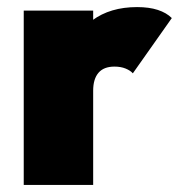

<svg xmlns="http://www.w3.org/2000/svg" viewBox="-20 -522 505 542"><path d="M47 0V-492H243V0ZM243 -266 152 -347Q190 -427 240.5 -464.5Q291 -502 367 -502Q401 -502 425.5 -494Q450 -486 465 -471L355 -315Q348 -323 334.5 -328.5Q321 -334 303 -334Q273 -334 258 -316.5Q243 -299 243 -266Z"/></svg>

Font: Outfit Thin Black
Style: Regular
Weight: 900
Version: Version 1.100;gftools[0.9.27]